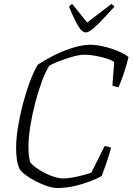

<svg xmlns="http://www.w3.org/2000/svg" viewBox="-20 -945 666 965"><path d="M268 0Q246 0 217.5 -9.5Q189 -19 160.5 -33.5Q132 -48 110 -64.5Q88 -81 79 -95Q69 -115 65 -142.5Q61 -170 61 -202Q61 -247 70 -304Q79 -361 94.5 -420.5Q110 -480 129.5 -532.5Q149 -585 170 -620Q201 -641 247 -664.5Q293 -688 343 -704Q393 -720 435 -720Q464 -720 502 -711Q540 -702 574.5 -687.5Q609 -673 626 -658Q616 -616 601.5 -574Q587 -532 576 -507Q567 -508 557 -510.5Q547 -513 545 -516L554 -633Q541 -643 515.5 -651Q490 -659 460.5 -664.5Q431 -670 405 -670Q382 -670 348.5 -661Q315 -652 282.5 -639.5Q250 -627 228 -615Q210 -588 191.5 -538.5Q173 -489 157.5 -430Q142 -371 132.5 -312.5Q123 -254 123 -209Q123 -184 125 -164.5Q127 -145 131 -131Q143 -114 172.5 -94.5Q202 -75 237 -61.5Q272 -48 298 -48Q318 -48 345.5 -53Q373 -58 399 -65Q425 -72 439 -77L506 -211Q525 -209 538 -202Q527 -161 513.5 -122Q500 -83 491 -60Q470 -48 433.5 -34Q397 -20 354 -10Q311 0 268 0ZM411 -782Q401 -782 390 -792Q379 -802 364 -830Q349 -858 327 -911Q329 -913 332 -917Q335 -921 343 -925L418 -832L540 -925Q546 -921 550.5 -917Q555 -913 555 -911Q507 -858 479 -830Q451 -802 436 -792Q421 -782 411 -782Z"/></svg>

Font: Texturina 72pt 72pt Thin
Style: Italic
Weight: 100
Italic angle: -11°
Designer: Guillermo Torres Carreño
Foundry: Omnibus-Type
Version: Version 1.002; ttfautohint (v1.8.3)